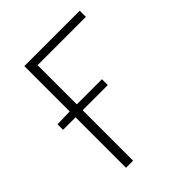

<svg xmlns="http://www.w3.org/2000/svg" viewBox="-187 -770 880 880"><g transform="rotate(-45 253.0 -329.5)"><path d="M37 -327V-363L120 -365H327V-327ZM118 0V-659H477V-619H164V0Z"/></g></svg>

Font: Source Sans 3 Light
Style: Regular
Weight: 300
Designer: Paul D. Hunt
Foundry: Adobe
Version: Version 3.052;hotconv 1.1.0;makeotfexe 2.6.0